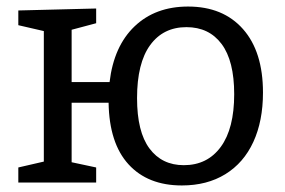

<svg xmlns="http://www.w3.org/2000/svg" viewBox="-20 -558 870 587"><path d="M784 -275Q784 -188 754.5 -124Q725 -60 669 -25.5Q613 9 536 9Q432 9 373 -55.5Q314 -120 312 -244H199V-62L274 -46V0H36V-46L114 -64V-463L36 -481V-526L274 -532V-487L199 -467V-307H315Q328 -417 391.5 -477.5Q455 -538 555 -538Q662 -538 723 -469Q784 -400 784 -275ZM696 -270Q696 -372 657.5 -423.5Q619 -475 550 -475Q479 -475 439 -420Q399 -365 399 -258Q399 -155 437 -104Q475 -53 542 -53Q614 -53 655 -109Q696 -165 696 -270Z"/></svg>

Font: Bitter Pro
Style: Regular
Weight: 400
Designer: Sol Matas, and Bitter project Authors
Foundry: Sol Matas
Version: Version 1.010